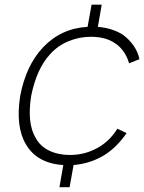

<svg xmlns="http://www.w3.org/2000/svg" viewBox="-20 -770 617 822"><path d="M482.5 -219 522 -200Q474.5 -132 416.5 -100Q361 -69 295 -63.5L278 31.5H234.5L251 -63.5Q196.5 -66.5 155.5 -88.8Q114.5 -111 90.5 -153Q46 -228 66.5 -359.5Q91 -489 163.5 -566.5Q241.5 -649 355 -655L372 -750H415.5L399 -655Q462.5 -649.5 506.5 -621Q533.5 -601 552.2 -574Q571 -547 577 -516.5L532.5 -499Q526 -524.5 510 -547.8Q494 -571 473 -584.5Q433 -612.5 368.5 -612.5Q320 -612.5 274 -593.8Q228 -575 195 -538.5Q137 -476.5 113.5 -359.5Q95 -242.5 132.5 -180Q152 -143.5 190.8 -125Q229.5 -106.5 279 -106.5Q342 -106.5 395 -135.5Q447.5 -163 482.5 -219Z"/></svg>

Font: Russisch Sans ExtraLight
Style: Italic
Weight: 200
Width: 4
Italic angle: -10°
Designer: Michael Sharanda (font) & Cristiano Sobral (main changes)
Foundry: Michael Sharanda
Version: Version 2.00;September 8, 2020;FontCreator 13.0.0.2681 64-bi